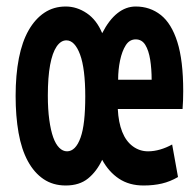

<svg xmlns="http://www.w3.org/2000/svg" viewBox="-20 -558 600 590"><path d="M182 12Q143 12 114 -7.5Q85 -27 65.5 -63Q46 -99 37 -150Q28 -201 28 -263Q28 -328 38 -379Q48 -430 68 -465Q88 -500 116.5 -519Q145 -538 182 -538Q216 -538 246.5 -517.5Q277 -497 294 -456Q315 -497 341 -517.5Q367 -538 397 -538Q441 -538 474 -512Q507 -486 525 -429Q543 -372 543 -278Q543 -267 542.5 -250Q542 -233 541 -223H342Q344 -182 355.5 -153Q367 -124 388 -108.5Q409 -93 435 -93Q453 -93 472 -98.5Q491 -104 509 -114L527 -14Q503 0 477.5 6Q452 12 421 12Q377 12 345.5 -9Q314 -30 294 -67Q277 -31 250.5 -9.5Q224 12 182 12ZM186 -93Q199 -93 209.5 -103.5Q220 -114 227.5 -135Q235 -156 238.5 -187.5Q242 -219 242 -262Q242 -304 238 -336.5Q234 -369 226 -390.5Q218 -412 207.5 -423Q197 -434 184 -434Q167 -434 154 -415Q141 -396 134 -358.5Q127 -321 127 -264Q127 -222 131.5 -189.5Q136 -157 143.5 -136Q151 -115 162 -104Q173 -93 186 -93ZM343 -313H446Q446 -346 441.5 -374.5Q437 -403 426.5 -420Q416 -437 397 -437Q378 -437 366.5 -419Q355 -401 349 -372.5Q343 -344 343 -313Z"/></svg>

Font: Ubuntu Sans Mono SemiBold
Style: Regular
Weight: 600
Monospace: yes
Designer: Dalton Maag Ltd
Foundry: Dalton Maag Ltd
Version: Version 1.006